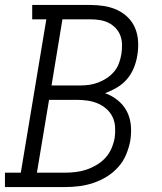

<svg xmlns="http://www.w3.org/2000/svg" viewBox="-33 -755 653 775"><path d="M-13 0V-58H51L154 -677H97V-735H331Q360 -735 388 -730.5Q416 -726 440.5 -714.5Q465 -703 484 -684Q503 -665 513 -640Q523 -615 524.5 -586.5Q526 -558 521 -530Q517 -505 507 -480.5Q497 -456 480 -436Q463 -416 439.5 -402Q416 -388 391 -379Q419 -369 442 -350.5Q465 -332 478.5 -306.5Q492 -281 495 -250.5Q498 -220 493 -188Q488 -160 476.5 -132Q465 -104 444.5 -81Q424 -58 398 -42Q372 -26 343.5 -16.5Q315 -7 286.5 -3.5Q258 0 230 0ZM175 -410H290Q309 -410 327 -412.5Q345 -415 363.5 -422Q382 -429 398.5 -440Q415 -451 428 -466.5Q441 -482 447.5 -500.5Q454 -519 457 -537Q460 -557 459.5 -576Q459 -595 452.5 -612Q446 -629 433.5 -642Q421 -655 405 -663Q389 -671 370 -674Q351 -677 332 -677H219ZM116 -58H229Q250 -58 272 -60.5Q294 -63 315 -70Q336 -77 356.5 -89Q377 -101 392.5 -118Q408 -135 417 -156Q426 -177 430 -199Q433 -221 431.5 -243Q430 -265 421 -283.5Q412 -302 396 -316Q380 -330 360.5 -338Q341 -346 319.5 -349Q298 -352 276 -352H165Z"/></svg>

Font: Iosevka HT Light Extended
Style: Italic
Weight: 300
Width: 7
Italic angle: -9°
Monospace: yes
Designer: Belleve Invis
Foundry: Belleve Invis
Version: Version 32.3.0; ttfautohint (v1.8.4)